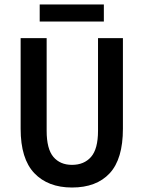

<svg xmlns="http://www.w3.org/2000/svg" viewBox="-20 -824 640 856"><path d="M301 12Q194 12 133 -52Q72 -116 72 -250V-654H188V-241Q188 -160 218 -124.5Q248 -89 301 -89Q355 -89 386 -124.5Q417 -160 417 -241V-654H528V-250Q528 -115 469 -51.5Q410 12 301 12ZM157 -728V-804H443V-728Z"/></svg>

Font: Source Code Pro Semibold
Style: Regular
Weight: 600
Monospace: yes
Designer: Paul D. Hunt, Teo Tuominen
Foundry: Adobe Systems Incorporated
Version: Version 2.030;PS 1.000;hotconv 16.6.51;makeotf.lib2.5.65220